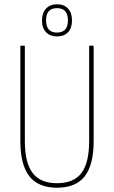

<svg xmlns="http://www.w3.org/2000/svg" viewBox="-20 -868 532 896"><path d="M246 8Q159 8 117 -45.5Q75 -99 75 -209V-651Q75 -655 79 -655H93Q96 -655 96 -651V-209Q96 -108 132.5 -60.5Q169 -13 246 -13Q324 -13 360 -60.5Q396 -108 396 -209V-651Q396 -655 399 -655H413Q417 -655 417 -651V-209Q417 -99 375.5 -45.5Q334 8 246 8ZM246 -698Q214 -698 195 -717.5Q176 -737 176 -772Q176 -808 195 -828Q214 -848 246 -848Q279 -848 297.5 -828Q316 -808 316 -772Q316 -737 297.5 -717.5Q279 -698 246 -698ZM246 -716Q297 -716 297 -773Q297 -830 246 -830Q195 -830 195 -773Q195 -716 246 -716Z"/></svg>

Font: Sofia Sans Condensed Thin
Style: Regular
Weight: 250
Version: Version 4.100